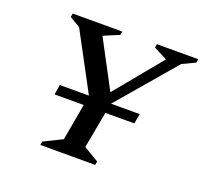

<svg xmlns="http://www.w3.org/2000/svg" viewBox="-102 -679 851 799"><g transform="rotate(20 323.5 -280.0)"><path d="M151 0 154 -16 235 -56 264 -218H135L142 -262H271L135 -516L88 -544L91 -560H311L307 -544L240 -516V-513L350 -306L519 -511L520 -514L461 -544L464 -560H647L644 -544L587 -517L369 -262H496L488 -218H360L330 -56L397 -16L394 0Z"/></g></svg>

Font: Spectral SC Medium
Style: Italic
Weight: 500
Italic angle: -10°
Designer: Jean-Baptiste Levee
Foundry: Production Type
Version: Version 2.001